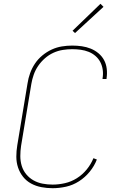

<svg xmlns="http://www.w3.org/2000/svg" viewBox="-20 -983 640 1011"><path d="M257 8Q227 8 198 2.5Q169 -3 144 -16.5Q119 -30 101.5 -52Q84 -74 75 -101Q66 -128 66 -158Q66 -188 71 -218L125 -544Q129 -571 138.5 -597.5Q148 -624 164 -648Q180 -672 203 -691Q226 -710 252 -722Q278 -734 305.5 -738.5Q333 -743 360 -743Q386 -743 410.5 -739.5Q435 -736 457.5 -727Q480 -718 498.5 -702.5Q517 -687 528 -666.5Q539 -646 542 -621Q545 -596 541 -570Q541 -570 541 -569Q541 -568 541 -567H520Q520 -568 520 -568.5Q520 -569 520 -570Q524 -593 521 -615Q518 -637 508.5 -655.5Q499 -674 483 -688Q467 -702 447 -710Q427 -718 405 -721Q383 -724 360 -724Q336 -724 310.5 -720Q285 -716 261 -705Q237 -694 216.5 -676Q196 -658 181 -636Q166 -614 157.5 -589.5Q149 -565 145 -541L91 -215Q87 -188 87 -161Q87 -134 94.5 -109.5Q102 -85 118 -65.5Q134 -46 156 -33.5Q178 -21 204 -16Q230 -11 257 -11Q289 -11 322 -18.5Q355 -26 384.5 -44.5Q414 -63 436.5 -90.5Q459 -118 472 -150L490 -143Q477 -109 452.5 -79Q428 -49 396 -28.5Q364 -8 328 0Q292 8 257 8ZM375 -809 362 -821 509 -963 525 -947Z"/></svg>

Font: Iosevka SS04 Thin Extended
Style: Italic
Weight: 100
Width: 7
Italic angle: -9°
Monospace: yes
Designer: Belleve Invis
Foundry: Belleve Invis
Version: Version 19.0.0; ttfautohint (v1.8.4)